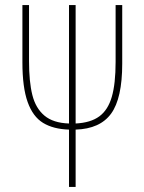

<svg xmlns="http://www.w3.org/2000/svg" viewBox="-20 -734 567 754"><path d="M460 -484Q460 -348 416.5 -288Q373 -228 277 -225V0H251V-225Q189 -227 149 -251.5Q109 -276 88.5 -333.5Q68 -391 68 -489V-714H94V-494Q94 -413 107 -361Q120 -309 154.5 -280Q189 -251 251 -249V-714H277V-249Q336 -252 370 -277Q404 -302 419 -353.5Q434 -405 434 -491V-714H460Z"/></svg>

Font: Noto Sans Display Thin Cond
Style: Regular
Weight: 250
Width: 3
Designer: Monotype Design team
Foundry: Monotype Imaging Inc.
Version: Version 1.000